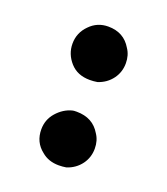

<svg xmlns="http://www.w3.org/2000/svg" viewBox="-92 -511 503 577"><g transform="rotate(20 159.5 -222.5)"><path d="M74 -359Q74 -394 99 -419Q123 -444 158 -444Q208 -444 232 -403Q245 -384 245 -358Q245 -330 229 -308Q212 -285 184 -276Q172 -274 160 -274Q120 -274 97 -300Q74 -326 74 -359ZM94 -139Q115 -163 143 -170Q146 -171 156 -171Q208 -171 232 -130Q245 -111 245 -85Q245 -57 229 -35Q212 -12 184 -3Q172 -1 160 -1Q127 -1 105 -20Q74 -44 74 -85Q74 -116 94 -139Z"/></g></svg>

Font: KaTeX_Main
Style: Bold
Weight: 700
Version: Version